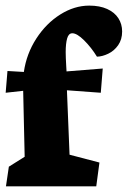

<svg xmlns="http://www.w3.org/2000/svg" viewBox="-26 -661 453 681"><path d="M0.5 -409.2 -5.9 -332 56.2 -338.9 61.5 -105 5.4 -69.8 -4.9 0H315.4L326.7 -84.5L220.7 -112.3L211.4 -340.8L331.5 -332L338.4 -418L210 -407.7L209 -424.8Q207 -458 207 -476.1Q207 -506.8 212.2 -524.9Q217.3 -543 230.5 -543Q247.1 -543 272.2 -518.1Q297.4 -493.2 317.9 -460Q336.9 -460.4 357.9 -470.5Q378.9 -480.5 393.1 -500.7Q407.2 -521 407.2 -549.3Q407.2 -575.7 393.8 -596.4Q380.4 -617.2 354 -629.2Q327.6 -641.1 290.5 -641.1Q237.8 -641.1 187.7 -609.6Q137.7 -578.1 102.8 -524.2Q67.9 -470.2 58.6 -405.8Z"/></svg>

Font: Neuton ExtraBold
Style: Regular
Weight: 800
Designer: Brian M Zick
Foundry: Brian M Zick
Version: Version 1.560